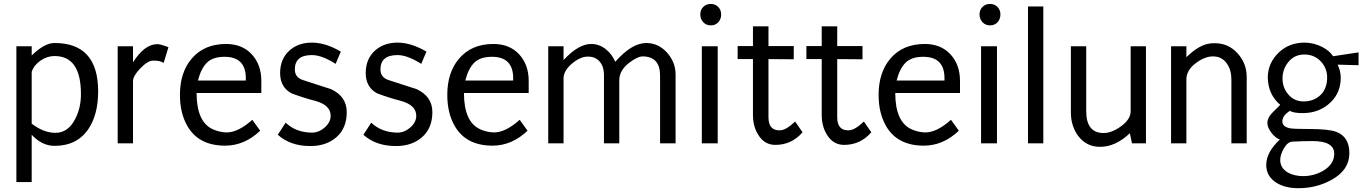

<svg xmlns="http://www.w3.org/2000/svg" viewBox="-20 -731 6950 979"><path d="M257.8 12.7Q194.3 12.7 141.6 -43.9V197.3H63.5V-495.1H141.6V-448.2Q208 -512.7 258.8 -511.7Q479.5 -511.7 480.5 -266.6Q480.5 -146.5 430.7 -73.2Q373 12.7 257.8 12.7ZM257.8 -445.3Q220.7 -445.3 186.5 -421.9Q152.3 -398.4 141.6 -364.3V-100.6Q202.1 -53.7 262.7 -53.7Q327.1 -53.7 363.3 -124Q393.6 -182.6 392.6 -252.9Q392.6 -445.3 257.8 -445.3Z M814.5 -410.2Q795.9 -422.9 760.7 -421.9Q733.4 -421.9 695.8 -382.8Q658.2 -343.8 658.2 -317.4V0H580.1V-495.1H658.2V-413.1Q716.8 -505.9 782.2 -505.9Q798.8 -505.9 838.9 -490.2Z M982.4 -256.8Q982.4 -108.4 1066.4 -71.3Q1099.6 -56.6 1135.7 -55.7Q1194.3 -55.7 1266.6 -120.1L1306.6 -64.5Q1226.6 11.7 1127.9 11.7Q992.2 11.7 934.6 -89.8Q897.5 -155.3 897.5 -247.1Q897.5 -361.3 957 -431.6Q1020.5 -506.8 1132.8 -506.8Q1214.8 -506.8 1263.7 -454.1Q1312.5 -401.4 1312.5 -318.4V-256.8ZM1233.4 -332Q1233.4 -441.4 1125 -441.4Q1065.4 -441.4 1035.2 -411.6Q1004.9 -381.8 989.3 -320.3H1233.4Z M1562.5 13.7Q1460 13.7 1396.5 -43.9L1436.5 -105.5Q1488.3 -55.7 1570.3 -54.7Q1605.5 -54.7 1635.7 -81.1Q1666 -107.4 1666 -140.6Q1666 -195.3 1586.9 -216.8Q1526.4 -232.4 1466.8 -254.9Q1409.2 -285.2 1408.2 -357.4Q1408.2 -429.7 1454.6 -472.2Q1501 -514.6 1573.2 -513.7Q1641.6 -512.7 1717.8 -467.8L1691.4 -405.3Q1621.1 -450.2 1570.3 -450.2Q1483.4 -450.2 1483.4 -377Q1483.4 -336.9 1523.4 -323.2Q1550.8 -314.5 1668 -276.4Q1748 -239.3 1748 -159.2Q1748 -78.1 1696.3 -32.2Q1644.5 13.7 1562.5 13.7Z M1999 13.7Q1896.5 13.7 1833 -43.9L1873 -105.5Q1924.8 -55.7 2006.8 -54.7Q2042 -54.7 2072.3 -81.1Q2102.5 -107.4 2102.5 -140.6Q2102.5 -195.3 2023.4 -216.8Q1962.9 -232.4 1903.3 -254.9Q1845.7 -285.2 1844.7 -357.4Q1844.7 -429.7 1891.1 -472.2Q1937.5 -514.6 2009.8 -513.7Q2078.1 -512.7 2154.3 -467.8L2127.9 -405.3Q2057.6 -450.2 2006.8 -450.2Q1919.9 -450.2 1919.9 -377Q1919.9 -336.9 1960 -323.2Q1987.3 -314.5 2104.5 -276.4Q2184.6 -239.3 2184.6 -159.2Q2184.6 -78.1 2132.8 -32.2Q2081.1 13.7 1999 13.7Z M2345.7 -256.8Q2345.7 -108.4 2429.7 -71.3Q2462.9 -56.6 2499 -55.7Q2557.6 -55.7 2629.9 -120.1L2669.9 -64.5Q2589.8 11.7 2491.2 11.7Q2355.5 11.7 2297.9 -89.8Q2260.7 -155.3 2260.7 -247.1Q2260.7 -361.3 2320.3 -431.6Q2383.8 -506.8 2496.1 -506.8Q2578.1 -506.8 2627 -454.1Q2675.8 -401.4 2675.8 -318.4V-256.8ZM2596.7 -332Q2596.7 -441.4 2488.3 -441.4Q2428.7 -441.4 2398.4 -411.6Q2368.2 -381.8 2352.5 -320.3H2596.7Z M3345.7 0V-345.7Q3345.7 -442.4 3257.8 -443.4Q3230.5 -443.4 3188.5 -411.1Q3137.7 -372.1 3137.7 -322.3V0H3059.6V-350.6Q3059.6 -390.6 3038.1 -416.5Q3016.6 -442.4 2977.5 -442.4Q2938.5 -442.4 2896 -406.2Q2853.5 -370.1 2853.5 -331.1V0H2775.4V-495.1H2853.5V-424.8Q2929.7 -506.8 2994.1 -506.8Q3035.2 -506.8 3067.9 -481Q3100.6 -455.1 3117.2 -416Q3201.2 -511.7 3275.4 -511.7Q3336.9 -511.7 3380.9 -462.9Q3424.8 -414.1 3424.8 -350.6V0Z M3604.5 -601.6Q3581.1 -601.6 3565.9 -617.7Q3550.8 -633.8 3550.8 -657.2Q3550.8 -680.7 3565.9 -695.8Q3581.1 -710.9 3604.5 -710.9Q3627.9 -710.9 3642.6 -695.3Q3657.2 -679.7 3657.2 -657.2Q3657.2 -633.8 3642.6 -617.7Q3627.9 -601.6 3604.5 -601.6ZM3558.6 0V-495.1H3639.6V0Z M3933.6 7.8Q3877.9 7.8 3846.7 -43Q3819.3 -85.9 3819.3 -144.5V-429.7H3741.2V-496.1H3819.3V-596.7H3898.4V-496.1H4027.3V-428.7L3898.4 -429.7V-132.8Q3898.4 -65.4 3956.1 -66.4Q3987.3 -66.4 4034.2 -111.3L4072.3 -56.6Q4016.6 7.8 3933.6 7.8Z M4284.2 7.8Q4228.5 7.8 4197.3 -43Q4169.9 -85.9 4169.9 -144.5V-429.7H4091.8V-496.1H4169.9V-596.7H4249V-496.1H4377.9V-428.7L4249 -429.7V-132.8Q4249 -65.4 4306.6 -66.4Q4337.9 -66.4 4384.8 -111.3L4422.9 -56.6Q4367.2 7.8 4284.2 7.8Z M4544.9 -256.8Q4544.9 -108.4 4628.9 -71.3Q4662.1 -56.6 4698.2 -55.7Q4756.8 -55.7 4829.1 -120.1L4869.1 -64.5Q4789.1 11.7 4690.4 11.7Q4554.7 11.7 4497.1 -89.8Q4460 -155.3 4460 -247.1Q4460 -361.3 4519.5 -431.6Q4583 -506.8 4695.3 -506.8Q4777.3 -506.8 4826.2 -454.1Q4875 -401.4 4875 -318.4V-256.8ZM4795.9 -332Q4795.9 -441.4 4687.5 -441.4Q4627.9 -441.4 4597.7 -411.6Q4567.4 -381.8 4551.8 -320.3H4795.9Z M5028.3 -601.6Q5004.9 -601.6 4989.7 -617.7Q4974.6 -633.8 4974.6 -657.2Q4974.6 -680.7 4989.7 -695.8Q5004.9 -710.9 5028.3 -710.9Q5051.8 -710.9 5066.4 -695.3Q5081.1 -679.7 5081.1 -657.2Q5081.1 -633.8 5066.4 -617.7Q5051.8 -601.6 5028.3 -601.6ZM4982.4 0V-495.1H5063.5V0Z M5299.8 0H5221.7V-698.2H5299.8Z M5823.2 0H5752L5741.2 -51.8Q5667 18.6 5587.9 17.6Q5519.5 17.6 5477.5 -38.1Q5439.5 -89.8 5440.4 -160.2V-495.1H5518.6V-164.1Q5518.6 -52.7 5607.4 -52.7Q5649.4 -52.7 5697.3 -87.9Q5745.1 -123 5745.1 -164.1V-495.1H5823.2Z M6258.8 0V-325.2Q6258.8 -374 6236.3 -406.2Q6210.9 -443.4 6165 -443.4Q6124 -443.4 6080.1 -411.1Q6030.3 -375 6029.3 -328.1V0H5951.2V-495.1H6029.3V-439.5Q6068.4 -476.6 6094.7 -490.2Q6131.8 -511.7 6173.8 -510.7Q6243.2 -510.7 6290 -459.5Q6336.9 -408.2 6336.9 -337.9V0Z M6907.2 -398.4 6800.8 -401.4Q6816.4 -367.2 6816.4 -335Q6816.4 -259.8 6765.6 -210Q6708 -154.3 6623 -154.3Q6574.2 -154.3 6557.6 -166Q6518.6 -141.6 6518.6 -112.3Q6518.6 -85 6556.6 -77.1Q6574.2 -73.2 6654.3 -73.2Q6756.8 -73.2 6793.9 -58.6Q6860.4 -33.2 6860.4 49.8Q6860.4 135.7 6770.5 185.5Q6693.4 228.5 6601.6 228.5H6598.6Q6535.2 228.5 6490.2 202.1Q6436.5 168.9 6436.5 110.4Q6436.5 44.9 6505.9 -19.5Q6483.4 -27.3 6462.9 -54.2Q6442.4 -81.1 6442.4 -103.5Q6442.4 -130.9 6466.8 -155.3Q6506.8 -195.3 6507.8 -196.3Q6446.3 -249 6444.3 -335Q6444.3 -410.2 6502 -464.8Q6555.7 -514.6 6634.8 -513.7Q6680.7 -512.7 6722.7 -491.2Q6759.8 -471.7 6777.3 -444.3L6907.2 -463.9ZM6747.1 -336.9Q6747.1 -383.8 6712.9 -419.9Q6679.7 -453.1 6630.9 -453.1Q6581.1 -453.1 6550.3 -416Q6519.5 -378.9 6519.5 -331.1Q6519.5 -283.2 6549.8 -248.5Q6580.1 -213.9 6627 -213.9Q6681.6 -213.9 6716.8 -250Q6747.1 -282.2 6747.1 -336.9ZM6783.2 52.7Q6783.2 -12.7 6668.9 -11.7Q6624 -11.7 6570.3 -8.8Q6544.9 -7.8 6525.4 27.3Q6507.8 58.6 6507.8 85Q6507.8 126 6547.9 149.4Q6581.1 167 6624 167Q6680.7 167 6728.5 138.7Q6783.2 105.5 6783.2 52.7Z"/></svg>

Font: Puritan
Style: Regular
Weight: 400
Version: 2.0a